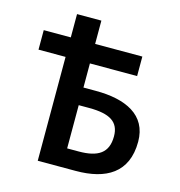

<svg xmlns="http://www.w3.org/2000/svg" viewBox="-104 -792 828 884"><g transform="rotate(15 309.5 -349.5)"><path d="M26 -588V-495H155V0H336C479 0 579 -55 579 -204C579 -332 472 -380 330 -380H271V-495H496V-588H271V-699H155V-588ZM320 -296C420 -296 465 -268 465 -199C465 -120 418 -90 326 -90H271V-296Z"/></g></svg>

Font: DAIFUKU Sans Semibold
Style: Regular
Weight: 600
Designer: Original font ‘Source Sans 3’ : Paul D. Hunt
Foundry: Daifuku
Version: Version 1.000